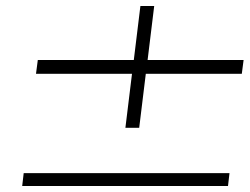

<svg xmlns="http://www.w3.org/2000/svg" viewBox="-20 -620 834 640"><path d="M472 -420H792L786 -374H466L444 -194H398L420 -374H100L106 -420H426L448 -600H494ZM54 0 59 -43H745L740 0Z"/></svg>

Font: Orkney Light
Style: LightItalic
Weight: 300
Designer: Samuel Oakes and Alfredo Marco Pradil
Foundry: Alfredo Marco Pradil
Version: 1.0; ttfautohint (v1.5)